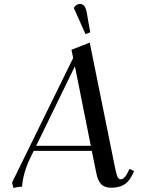

<svg xmlns="http://www.w3.org/2000/svg" viewBox="-20 -928 710 956"><path d="M40 -19 344.2 -639.2 335.9 -680.2 426.8 -715.8 553.2 -90.8Q560.1 -57.1 565.9 -46.1Q571.8 -35.2 580.1 -35.2Q598.6 -35.2 613.8 -64.9L625 -86.9L647.9 -76.2L637.2 -54.2Q619.1 -19 593.5 -6.1Q567.9 6.8 534.2 6.8Q502.9 6.8 485.6 -9Q468.3 -24.9 460 -64L437 -176.8H147.9L132.8 -146Q95.2 -69.3 89.8 1Q71.8 2.4 46.9 7.8ZM160.2 -202.1H432.1L353 -598.1ZM347.2 -889.2Q360.8 -908.2 377 -908.2Q392.6 -908.2 400.6 -897.2Q408.7 -886.2 413.1 -858.9L429.2 -767.1L405.8 -757.8Z"/></svg>

Font: Dihjauti
Style: Bold Italic
Weight: 700
Italic angle: -9°
Designer: T. Christopher White
Version: Version 3.0.0